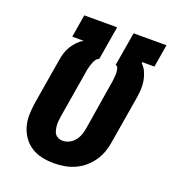

<svg xmlns="http://www.w3.org/2000/svg" viewBox="-135 -841 869 955"><g transform="rotate(20 300.0 -363.5)"><path d="M256 8Q224 8 193.5 1.5Q163 -5 137.5 -21Q112 -37 94.5 -61.5Q77 -86 68.5 -115Q60 -144 60.5 -176Q61 -208 66 -240L107 -486Q110 -505 116 -523.5Q122 -542 132.5 -559Q143 -576 157 -590.5Q171 -605 188 -615H128L148 -735H322L292 -557Q284 -555 278 -547.5Q272 -540 268.5 -532.5Q265 -525 262.5 -516.5Q260 -508 257.5 -500Q255 -492 253.5 -483.5Q252 -475 251 -467L210 -221Q208 -209 207 -197Q206 -185 207 -173.5Q208 -162 210.5 -150.5Q213 -139 219.5 -130Q226 -121 236.5 -116.5Q247 -112 259 -112Q277 -112 294 -120.5Q311 -129 322.5 -143.5Q334 -158 340 -175Q346 -192 349 -209L389 -456Q391 -465 392 -474Q393 -483 394 -492Q395 -501 395.5 -510.5Q396 -520 395 -528.5Q394 -537 391 -546Q388 -555 379 -557L409 -735H583L563 -615H499L498 -609Q514 -594 523 -573Q532 -552 536 -530Q540 -508 538.5 -484Q537 -460 533 -436L492 -190Q488 -163 478.5 -136Q469 -109 452.5 -85.5Q436 -62 413.5 -43Q391 -24 364.5 -12.5Q338 -1 310.5 3.5Q283 8 256 8Z"/></g></svg>

Font: Iosevka Slab HvExObl
Style: Regular
Weight: 900
Width: 7
Italic angle: -9°
Monospace: yes
Designer: Belleve Invis
Foundry: Belleve Invis
Version: Version 11.1.1; ttfautohint (v1.8.3)